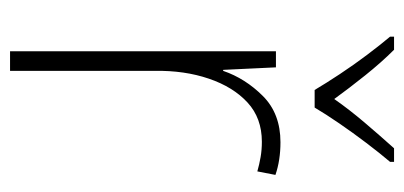

<svg xmlns="http://www.w3.org/2000/svg" viewBox="-231 -573 804 382"><g transform="rotate(90 171.0 -382.0)"><path d="M263 -538Q299 -538 328 -528L321 -492Q307 -496 292.5 -498.5Q278 -501 262 -501Q215 -501 184 -472.5Q153 -444 136.5 -395.5Q120 -347 121 -288V0H82V-529H114L119 -424H121Q136 -468 171 -503Q206 -538 263 -538ZM159 -606Q146 -628 127.5 -656Q109 -684 89 -710.5Q69 -737 53 -756V-764H79Q104 -739 130 -706.5Q156 -674 177 -645Q198 -675 223.5 -705Q249 -735 275 -764H302V-756Q285 -736 264.5 -709Q244 -682 225.5 -655Q207 -628 194 -606Z"/></g></svg>

Font: Noto Sans Lao Looped SemiCondensed ExtraLight
Style: Regular
Weight: 200
Width: 4
Designer: Mark Frömberg, Ben Mitchell
Foundry: The Fontpad Ltd
Version: Version 1.002; ttfautohint (v1.8.4.7-5d5b)